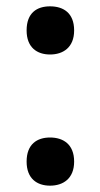

<svg xmlns="http://www.w3.org/2000/svg" viewBox="-20 -573 317 606"><path d="M64 -477C64 -423 97 -401 138 -401C179 -401 214 -423 214 -477C214 -533 179 -553 138 -553C97 -553 64 -533 64 -477ZM64 -63C64 -9 97 13 138 13C179 13 214 -9 214 -63C214 -118 179 -139 138 -139C97 -139 64 -118 64 -63Z"/></svg>

Font: Noto Sans Kayah Li SemiBold
Style: Regular
Weight: 600
Designer: Monotype Design Team, Sérgio Martins
Foundry: Monotype Imaging Inc.
Version: Version 2.002